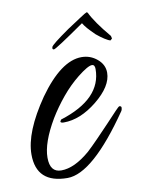

<svg xmlns="http://www.w3.org/2000/svg" viewBox="-64 -463 385 517"><g transform="rotate(-10 129.0 -204.5)"><path d="M80 11Q-5 11 -5 -68Q-5 -129 55 -216Q117 -303 173 -303Q197 -303 215.5 -287.5Q234 -272 234 -250Q234 -213 187 -175Q141 -138 96 -138Q87 -138 87 -142L90 -147Q205 -183 205 -265Q205 -277 197 -277Q186 -277 157 -254Q132 -234 110.5 -208Q89 -182 72 -154Q36 -93 36 -52Q36 -12 67 -12Q103 -12 146 -49Q160 -62 176 -78.5Q192 -95 211 -115Q248 -155 250 -155Q256 -155 256 -150.5Q256 -146 254 -142Q149 11 80 11ZM258.2 -333.8Q252.9 -334.6 242.4 -341.4Q231.9 -348.1 221.3 -357Q209.3 -368.6 201.5 -377.5Q193.8 -386.5 190.3 -392.7Q109.5 -336.4 104 -336.4Q98.4 -336.4 100.8 -343.6Q102.8 -349.8 151.5 -383.8Q170.8 -396.3 187.6 -407.5Q204.4 -418.7 207.9 -419.6L210.5 -417.8Q223.6 -390.1 261.2 -345.4L262.8 -338.2Z"/></g></svg>

Font: Qwigley
Style: Regular
Weight: 400
Designer: Robert E. Leuschke
Foundry: Robert E. Leuschke
Version: Version 1.010; ttfautohint (v1.8.3)